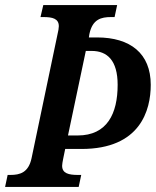

<svg xmlns="http://www.w3.org/2000/svg" viewBox="-39 -734 612 754"><path d="M-19 0H270L280 -47H267C231 -47 205 -53 205 -83C205 -88 207 -101 209 -110L217 -149H281C512 -149 553 -301 553 -401C553 -524 473 -587 342 -587H310L312 -600C324 -659 359 -667 397 -667H411L421 -714H131L120 -667H132C167 -667 192 -661 192 -631C192 -624 190 -612 187 -600L85 -113C73 -56 39 -47 2 -47H-9ZM266 -202H228L298 -534H321C382 -534 423 -497 423 -401C423 -288 382 -202 266 -202Z"/></svg>

Font: Noto Serif Condensed SemiBold
Style: Italic
Weight: 600
Width: 3
Italic angle: -12°
Designer: Monotype Design Team
Foundry: Monotype Imaging Inc.
Version: Version 2.014